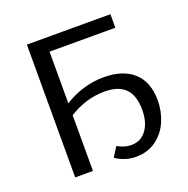

<svg xmlns="http://www.w3.org/2000/svg" viewBox="-120 -773 877 894"><g transform="rotate(-20 318.5 -325.5)"><path d="M590 -206Q590 -152 569 -103Q548 -54 506 -23.5Q464 7 406 7Q376 7 348 -3Q320 -13 306 -25L336 -72Q351 -63 369 -57.5Q387 -52 403 -52Q452 -52 479.5 -90Q507 -128 507 -189Q507 -260 473.5 -294.5Q440 -329 371 -329Q277 -329 194 -276V0H106V-658H520V-591H194V-335Q286 -393 390 -393Q485 -393 537.5 -345Q590 -297 590 -206Z"/></g></svg>

Font: Ysabeau Medium
Style: Regular
Weight: 500
Designer: Christian Thalmann (Catharsis Fonts)
Version: Version 0.003